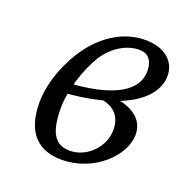

<svg xmlns="http://www.w3.org/2000/svg" viewBox="-97 -577 660 681"><g transform="rotate(20 232.5 -236.5)"><path d="M205 14C328 14 422 -81 422 -159C422 -213 379 -257 273 -259L248 -238C309 -233 342 -204 342 -148C342 -81 283 -26 222 -26C172 -26 140 -54 140 -159C140 -224 167 -309 202 -367C235 -418 285 -447 332 -447C361 -447 384 -430 384 -384C384 -318 317 -257 112 -249V-211C340 -223 457 -302 457 -394C457 -450 411 -487 341 -487C263 -487 193 -445 141 -375C98 -316 62 -229 62 -150C62 -29 124 14 205 14Z"/></g></svg>

Font: Source Serif Variable
Style: Italic
Weight: 389
Italic angle: -12°
Designer: Frank Grießhammer
Foundry: Adobe Systems Incorporated
Version: Version 3.001;hotconv 1.0.111;makeotfexe 2.5.65597